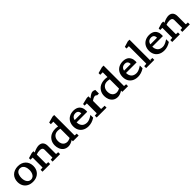

<svg xmlns="http://www.w3.org/2000/svg" viewBox="505 -2584 4442 4442"><g transform="rotate(-45 2726.5 -362.5)"><path d="M164.6 -241.2Q164.6 -158.7 200.7 -108.2Q236.8 -57.6 296.4 -57.6Q318.4 -57.6 337.2 -64.2Q356 -70.8 369.4 -81.8Q382.8 -92.8 393.3 -107.9Q403.8 -123 410.4 -139.4Q417 -155.8 421.4 -174.1Q425.8 -192.4 427.5 -208.7Q429.2 -225.1 429.2 -241.2Q429.2 -296.9 412.8 -338.6Q396.5 -380.4 366.7 -402.6Q336.9 -424.8 297.4 -424.8Q267.1 -424.8 242.9 -412.6Q218.8 -400.4 204.3 -381.6Q189.9 -362.8 180.7 -337.4Q171.4 -312 168 -288.6Q164.6 -265.1 164.6 -241.2ZM34.2 -240.2Q34.2 -295.4 52.7 -342.3Q71.3 -389.2 105 -422.6Q138.7 -456.1 188.5 -475.1Q238.3 -494.1 298.3 -494.1Q417.5 -494.1 488 -424.1Q558.6 -354 558.6 -240.2Q558.6 -196.3 546.9 -157.5Q535.2 -118.7 512.5 -87.6Q489.7 -56.6 458 -34.2Q426.3 -11.7 384.8 0.2Q343.3 12.2 295.4 12.2Q216.3 12.2 156.7 -19.5Q97.2 -51.3 65.7 -108.2Q34.2 -165 34.2 -240.2Z M1006.3 -317.9Q1006.3 -327.1 1005.4 -335Q1004.4 -342.8 1002.4 -350.3Q1000.5 -357.9 997.1 -363.8Q993.7 -369.6 988.5 -375Q983.4 -380.4 976.3 -384.3Q969.2 -388.2 960 -390.9Q950.7 -393.6 939 -395Q927.2 -396.5 913.1 -396.5Q880.9 -396.5 853.8 -390.9Q826.7 -385.3 800.3 -374V-75.2Q800.3 -70.8 802 -68.8Q803.7 -66.9 810.1 -65.9L863.3 -62.5V0H612.8V-63L672.9 -66.4Q676.3 -66.4 678.2 -67.1Q680.2 -67.9 681.2 -69.1Q682.1 -70.3 682.4 -71.8Q682.6 -73.2 682.6 -75.2V-392.1H612.8V-442.9L745.1 -481.9H800.3V-440.4L824.7 -453.6Q865.7 -472.7 908 -483.4Q950.2 -494.1 977.5 -494.1Q998.5 -494.1 1016.8 -490.5Q1035.2 -486.8 1049.1 -480Q1063 -473.1 1074.2 -464.1Q1085.4 -455.1 1093.5 -443.4Q1101.6 -431.6 1107.4 -419.2Q1113.3 -406.7 1116.7 -392.6Q1120.1 -378.4 1121.8 -364.7Q1123.5 -351.1 1123.5 -336.4V-75.7Q1123.5 -67.4 1133.8 -65.9L1188.5 -62.5V0H943.4V-62.5L996.1 -65.9Q999 -66.4 1001 -67.4Q1002.9 -68.4 1003.9 -69.3Q1004.9 -70.3 1005.6 -71.8Q1006.3 -73.2 1006.3 -74Q1006.3 -74.7 1006.3 -75.2Z M1366.2 -245.6Q1366.2 -194.8 1384.3 -157.2Q1402.3 -119.6 1434.8 -100.1Q1467.3 -80.6 1510.3 -80.6Q1531.2 -80.6 1555.9 -87.4Q1580.6 -94.2 1608.4 -107.9V-410.6Q1564.5 -421.4 1529.8 -421.4Q1455.1 -421.4 1410.6 -374.3Q1366.2 -327.1 1366.2 -245.6ZM1242.7 -228.5Q1242.7 -271 1253.4 -309.6Q1264.2 -348.1 1287.1 -382.1Q1310.1 -416 1342.5 -440.7Q1375 -465.3 1421.1 -479.7Q1467.3 -494.1 1522.5 -494.1Q1530.3 -494.1 1538.8 -493.9Q1547.4 -493.7 1555.9 -492.9Q1564.5 -492.2 1573 -491Q1581.5 -489.7 1590.6 -488.3Q1599.6 -486.8 1608.4 -485.4V-640.6H1526.4V-695.3L1677.2 -736.8H1731.4V-75.7Q1731.4 -71.3 1733.2 -69.1Q1734.9 -66.9 1741.2 -66.4L1795.4 -62.5V0H1608.4V-41.5Q1524.9 12.2 1454.1 12.2Q1417.5 12.2 1386 2.2Q1354.5 -7.8 1331.8 -25.4Q1309.1 -43 1291.7 -65.9Q1274.4 -88.9 1263.9 -116.2Q1253.4 -143.6 1248 -171.6Q1242.7 -199.7 1242.7 -228.5Z M1977.1 -249Q1978 -222.7 1983.2 -199.2Q1988.3 -175.8 2001 -152.1Q2013.7 -128.4 2032.5 -111.3Q2051.3 -94.2 2081.3 -83.7Q2111.3 -73.2 2149.9 -73.2Q2216.3 -73.2 2307.1 -133.3L2326.2 -145.5V-55.2L2320.3 -51.8Q2219.2 12.2 2114.3 12.2Q2069.8 12.2 2030.3 1.7Q1990.7 -8.8 1958.7 -29.5Q1926.8 -50.3 1903.8 -79.8Q1880.9 -109.4 1868.2 -149.2Q1855.5 -189 1855.5 -235.8Q1855.5 -312 1886.7 -370.1Q1918 -428.2 1977.5 -461.2Q2037.1 -494.1 2117.7 -494.1Q2165.5 -494.1 2203.1 -481Q2240.7 -467.8 2263.4 -447Q2286.1 -426.3 2300.8 -398.2Q2315.4 -370.1 2320.8 -343.3Q2326.2 -316.4 2326.2 -287.6V-274.9Q2326.2 -269 2325.2 -259.8L2323.7 -249ZM2201.2 -327.1Q2201.2 -336.4 2200 -345.2Q2198.7 -354 2195.6 -363.5Q2192.4 -373 2187.7 -381.1Q2183.1 -389.2 2175.5 -396.5Q2168 -403.8 2158.4 -408.9Q2148.9 -414.1 2135.5 -417.2Q2122.1 -420.4 2106 -420.4Q2085.4 -420.4 2067.6 -415.5Q2049.8 -410.6 2035.6 -401.6Q2021.5 -392.6 2011 -379.9Q2000.5 -367.2 1993.7 -351.6Q1986.8 -335.9 1983.9 -318.4H2201.2Z M2741.2 -494.1Q2775.9 -494.1 2807.6 -477.5L2814.5 -474.1V-355.5H2757.8L2753.9 -359.4Q2744.1 -370.6 2733.2 -376.7Q2722.2 -382.8 2709.5 -382.8Q2699.2 -382.8 2687.3 -379.9Q2675.3 -377 2661.1 -371.1Q2647 -365.2 2630.6 -355.2Q2614.3 -345.2 2597.2 -332V-75.2Q2597.2 -73.2 2597.4 -72.3Q2597.7 -71.3 2598.4 -70.1Q2599.1 -68.8 2600.3 -68.1Q2601.6 -67.4 2604 -66.9Q2606.4 -66.4 2609.9 -65.9L2708.5 -63V0H2385.3V-61.5L2445.3 -65.9Q2455.6 -67.4 2455.6 -75.2V-392.1H2383.3V-442.9L2542 -481.9H2597.2V-412.6L2603 -418Q2693.8 -494.1 2741.2 -494.1Z M2982.4 -245.6Q2982.4 -194.8 3000.5 -157.2Q3018.6 -119.6 3051 -100.1Q3083.5 -80.6 3126.5 -80.6Q3147.5 -80.6 3172.1 -87.4Q3196.8 -94.2 3224.6 -107.9V-410.6Q3180.7 -421.4 3146 -421.4Q3071.3 -421.4 3026.9 -374.3Q2982.4 -327.1 2982.4 -245.6ZM2858.9 -228.5Q2858.9 -271 2869.6 -309.6Q2880.4 -348.1 2903.3 -382.1Q2926.3 -416 2958.7 -440.7Q2991.2 -465.3 3037.4 -479.7Q3083.5 -494.1 3138.7 -494.1Q3146.5 -494.1 3155 -493.9Q3163.6 -493.7 3172.1 -492.9Q3180.7 -492.2 3189.2 -491Q3197.8 -489.7 3206.8 -488.3Q3215.8 -486.8 3224.6 -485.4V-640.6H3142.6V-695.3L3293.5 -736.8H3347.7V-75.7Q3347.7 -71.3 3349.4 -69.1Q3351.1 -66.9 3357.4 -66.4L3411.6 -62.5V0H3224.6V-41.5Q3141.1 12.2 3070.3 12.2Q3033.7 12.2 3002.2 2.2Q2970.7 -7.8 2948 -25.4Q2925.3 -43 2908 -65.9Q2890.6 -88.9 2880.1 -116.2Q2869.6 -143.6 2864.3 -171.6Q2858.9 -199.7 2858.9 -228.5Z M3593.3 -249Q3594.2 -222.7 3599.4 -199.2Q3604.5 -175.8 3617.2 -152.1Q3629.9 -128.4 3648.7 -111.3Q3667.5 -94.2 3697.5 -83.7Q3727.5 -73.2 3766.1 -73.2Q3832.5 -73.2 3923.3 -133.3L3942.4 -145.5V-55.2L3936.5 -51.8Q3835.4 12.2 3730.5 12.2Q3686 12.2 3646.5 1.7Q3606.9 -8.8 3575 -29.5Q3543 -50.3 3520 -79.8Q3497.1 -109.4 3484.4 -149.2Q3471.7 -189 3471.7 -235.8Q3471.7 -312 3502.9 -370.1Q3534.2 -428.2 3593.8 -461.2Q3653.3 -494.1 3733.9 -494.1Q3781.7 -494.1 3819.3 -481Q3856.9 -467.8 3879.6 -447Q3902.3 -426.3 3917 -398.2Q3931.6 -370.1 3937 -343.3Q3942.4 -316.4 3942.4 -287.6V-274.9Q3942.4 -269 3941.4 -259.8L3939.9 -249ZM3817.4 -327.1Q3817.4 -336.4 3816.2 -345.2Q3814.9 -354 3811.8 -363.5Q3808.6 -373 3804 -381.1Q3799.3 -389.2 3791.7 -396.5Q3784.2 -403.8 3774.7 -408.9Q3765.1 -414.1 3751.7 -417.2Q3738.3 -420.4 3722.2 -420.4Q3701.7 -420.4 3683.8 -415.5Q3666 -410.6 3651.9 -401.6Q3637.7 -392.6 3627.2 -379.9Q3616.7 -367.2 3609.9 -351.6Q3603 -335.9 3600.1 -318.4H3817.4Z M4068.4 -66.4Q4069.3 -66.4 4070.3 -66.9Q4071.3 -67.4 4072.3 -67.9Q4073.2 -68.4 4074.2 -69.1Q4075.2 -69.8 4075.9 -70.8Q4076.7 -71.8 4077.1 -72.3Q4078.6 -74.2 4078.6 -74.7V-640.6H4002.4V-695.3L4140.6 -736.8H4195.8V-50.3Q4196.8 -47.9 4198.7 -45.4Q4199.7 -44.9 4200.4 -44.2Q4201.2 -43.5 4201.7 -43L4204.6 -66.4H4205.1L4271 -63V0H4003.4V-63Z M4453.6 -249Q4454.6 -222.7 4459.7 -199.2Q4464.8 -175.8 4477.5 -152.1Q4490.2 -128.4 4509 -111.3Q4527.8 -94.2 4557.9 -83.7Q4587.9 -73.2 4626.5 -73.2Q4692.9 -73.2 4783.7 -133.3L4802.7 -145.5V-55.2L4796.9 -51.8Q4695.8 12.2 4590.8 12.2Q4546.4 12.2 4506.8 1.7Q4467.3 -8.8 4435.3 -29.5Q4403.3 -50.3 4380.4 -79.8Q4357.4 -109.4 4344.7 -149.2Q4332 -189 4332 -235.8Q4332 -312 4363.3 -370.1Q4394.5 -428.2 4454.1 -461.2Q4513.7 -494.1 4594.2 -494.1Q4642.1 -494.1 4679.7 -481Q4717.3 -467.8 4740 -447Q4762.7 -426.3 4777.3 -398.2Q4792 -370.1 4797.4 -343.3Q4802.7 -316.4 4802.7 -287.6V-274.9Q4802.7 -269 4801.8 -259.8L4800.3 -249ZM4677.7 -327.1Q4677.7 -336.4 4676.5 -345.2Q4675.3 -354 4672.1 -363.5Q4668.9 -373 4664.3 -381.1Q4659.7 -389.2 4652.1 -396.5Q4644.5 -403.8 4635 -408.9Q4625.5 -414.1 4612.1 -417.2Q4598.6 -420.4 4582.5 -420.4Q4562 -420.4 4544.2 -415.5Q4526.4 -410.6 4512.2 -401.6Q4498 -392.6 4487.5 -379.9Q4477.1 -367.2 4470.2 -351.6Q4463.4 -335.9 4460.4 -318.4H4677.7Z M5250.5 -317.9Q5250.5 -327.1 5249.5 -335Q5248.5 -342.8 5246.6 -350.3Q5244.6 -357.9 5241.2 -363.8Q5237.8 -369.6 5232.7 -375Q5227.5 -380.4 5220.5 -384.3Q5213.4 -388.2 5204.1 -390.9Q5194.8 -393.6 5183.1 -395Q5171.4 -396.5 5157.2 -396.5Q5125 -396.5 5097.9 -390.9Q5070.8 -385.3 5044.4 -374V-75.2Q5044.4 -70.8 5046.1 -68.8Q5047.9 -66.9 5054.2 -65.9L5107.4 -62.5V0H4856.9V-63L4917 -66.4Q4920.4 -66.4 4922.4 -67.1Q4924.3 -67.9 4925.3 -69.1Q4926.3 -70.3 4926.5 -71.8Q4926.8 -73.2 4926.8 -75.2V-392.1H4856.9V-442.9L4989.3 -481.9H5044.4V-440.4L5068.8 -453.6Q5109.9 -472.7 5152.1 -483.4Q5194.3 -494.1 5221.7 -494.1Q5242.7 -494.1 5261 -490.5Q5279.3 -486.8 5293.2 -480Q5307.1 -473.1 5318.4 -464.1Q5329.6 -455.1 5337.6 -443.4Q5345.7 -431.6 5351.6 -419.2Q5357.4 -406.7 5360.8 -392.6Q5364.3 -378.4 5366 -364.7Q5367.7 -351.1 5367.7 -336.4V-75.7Q5367.7 -67.4 5377.9 -65.9L5432.6 -62.5V0H5187.5V-62.5L5240.2 -65.9Q5243.2 -66.4 5245.1 -67.4Q5247.1 -68.4 5248 -69.3Q5249 -70.3 5249.8 -71.8Q5250.5 -73.2 5250.5 -74Q5250.5 -74.7 5250.5 -75.2Z"/></g></svg>

Font: TAML ThiruValluvar
Style: Bold
Weight: 400
Version: Version 0.271; dev 7ad24fM